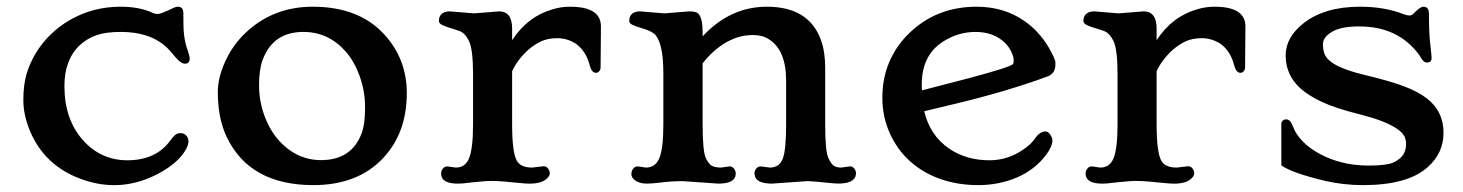

<svg xmlns="http://www.w3.org/2000/svg" viewBox="-20 -534 4313 566"><path d="M539.1 -360.8Q539.1 -346.2 524.9 -346.2Q512.2 -346.2 492.4 -371.1Q472.7 -396 453.1 -408.9Q433.6 -421.9 412.6 -428.7Q379.9 -439.9 336.2 -439.9Q292.5 -439.9 264.9 -430.4Q237.3 -420.9 215.8 -401.4Q169.9 -358.4 169.9 -280.3Q169.9 -181.2 225.6 -119.6Q278.3 -61.5 355.5 -61.5Q440.9 -61.5 483.4 -121.6Q496.1 -140.1 508.5 -141.4Q521 -142.6 528.3 -135.3Q535.6 -127.9 535.6 -117.2Q535.6 -106.4 526.4 -90.6Q517.1 -74.7 501 -59.8Q484.9 -44.9 463.9 -32Q442.9 -19 419.4 -9.3Q319.8 32.2 214.8 -7.8Q112.3 -46.9 69.8 -144.5Q48.8 -193.4 48.8 -239Q48.8 -284.7 58.6 -316.9Q68.4 -349.1 86.2 -378.4Q104 -407.7 129.6 -432.6Q155.3 -457.5 187 -475.6Q254.9 -514.2 335 -514.2Q391.6 -514.2 430.2 -496.1Q437.5 -492.7 443.8 -492.7Q450.2 -492.7 458.5 -496.1Q466.8 -499.5 475.6 -503.4L491.2 -510.7Q499 -514.2 504.4 -514.2Q520.5 -514.2 520.5 -494.9Q520.5 -475.6 520.8 -460.7Q521 -445.8 522.5 -432.6Q525.4 -406.2 534.2 -382.8Q539.1 -369.6 539.1 -360.8Z M622.1 -262.7Q622.1 -304.7 643.8 -352.5Q665.5 -400.4 703.1 -436.5Q784.7 -514.2 901.9 -514.2Q1037.6 -514.2 1112.3 -433.1Q1179.2 -360.4 1179.2 -259.8Q1179.2 -141.1 1108.4 -66.9Q1033.7 11.7 903.8 11.7Q716.3 11.7 648.4 -129.9Q622.1 -185.1 622.1 -262.7ZM753.9 -356.4Q743.7 -328.6 743.7 -282.7Q743.7 -236.8 759 -194.3Q774.4 -151.9 799.8 -122.6Q853 -62 926.3 -62Q1016.1 -62 1045.9 -140.6Q1056.2 -167.5 1056.2 -216.8Q1056.2 -266.1 1040 -310.3Q1023.9 -354.5 998 -383.3Q947.3 -439.9 874.5 -439.9Q784.2 -439.9 753.9 -356.4Z M1329.6 7.3Q1280.3 7.3 1280.3 -22.5Q1280.3 -30.3 1285.4 -36.9Q1290.5 -43.5 1298.8 -43.5L1323.2 -40Q1351.1 -40 1362.3 -66.4Q1374.5 -94.7 1374.5 -167V-315.9Q1374.5 -387.2 1362.8 -412.6Q1351.1 -436.5 1335 -442.4Q1318.8 -448.2 1305.9 -451.9Q1293 -455.6 1283.4 -460.4Q1273.9 -465.3 1273.9 -471.9Q1273.9 -478.5 1275.4 -482.9Q1276.9 -487.3 1280.3 -491.2Q1288.6 -500.5 1305.7 -500.5L1377.4 -494.6L1451.2 -500.5Q1489.7 -500.5 1489.7 -449.7V-415.5Q1535.6 -485.8 1609.9 -506.8Q1634.3 -514.2 1660.6 -514.2Q1751.5 -514.2 1751.5 -456.1L1750.5 -335.4Q1750.5 -328.6 1746.3 -324Q1742.2 -319.3 1736.8 -319.3Q1724.1 -319.3 1718.3 -341.8Q1712.4 -364.3 1701.7 -380.1Q1690.9 -396 1677.2 -405.3Q1651.9 -421.4 1623.3 -421.4Q1594.7 -421.4 1575.2 -412.1Q1555.7 -402.8 1539.1 -388.7Q1506.8 -360.4 1489.7 -324.2V-167Q1489.7 -85.9 1503.4 -60.5Q1514.6 -40 1548.8 -40L1582.5 -43.9Q1590.8 -43.9 1595.7 -37.1Q1600.6 -30.3 1600.6 -23.9Q1600.6 -17.6 1596.4 -12.2Q1592.3 -6.8 1585.4 -2.4Q1563.5 11.2 1517.1 5.9Q1505.9 4.9 1494.6 3.9Q1438.5 -2.4 1410.6 0Q1382.8 2.4 1371.1 3.7Q1359.4 4.9 1349.6 6.1Q1339.8 7.3 1329.6 7.3Z M2097.7 7.3 1992.2 0Q1960.9 0 1930.9 3.7Q1900.9 7.3 1887.9 7.3Q1875 7.3 1865.5 4.2Q1856 1 1850.6 -3.4Q1841.3 -11.2 1841.3 -20.8Q1841.3 -30.3 1846.7 -36.9Q1852.1 -43.5 1859.9 -43.5L1884.3 -40Q1911.6 -40 1923.3 -66.9Q1935.5 -95.2 1935.5 -167V-317.9Q1935.5 -399.4 1914.1 -428.7Q1904.8 -440.9 1879.4 -448.5Q1854 -456.1 1844.5 -460.7Q1835 -465.3 1835 -471.9Q1835 -478.5 1836.4 -482.9Q1837.9 -487.3 1841.3 -491.2Q1849.6 -500.5 1866.7 -500.5L1938.5 -494.6L2012.2 -500.5Q2033.2 -500.5 2039.1 -493.2Q2051.3 -479.5 2051.3 -439.9V-426.8Q2132.3 -514.2 2240.7 -514.2Q2364.3 -514.2 2399.9 -416.5Q2412.6 -381.8 2412.6 -334.5V-167Q2412.6 -89.4 2421.6 -69.1Q2430.7 -48.8 2439.5 -44.4Q2448.2 -40 2460 -40L2485.8 -43.5Q2494.1 -43.5 2498.8 -36.6Q2503.4 -29.8 2503.4 -23.9Q2503.4 -18.1 2501.5 -12.9Q2499.5 -7.8 2494.1 -3.4Q2476.6 10.7 2431.6 5.9Q2375.5 0 2358.9 0L2255.9 7.3Q2213.9 7.3 2206.1 -12.7Q2204.1 -18.1 2204.1 -24.2Q2204.1 -30.3 2209.2 -36.9Q2214.4 -43.5 2223.1 -43.5L2249 -40Q2277.8 -40 2287.6 -66.2Q2297.4 -92.3 2297.4 -167V-296.4Q2297.4 -385.7 2247.1 -418Q2227.5 -430.7 2201.4 -430.7Q2175.3 -430.7 2154.8 -424.1Q2134.3 -417.5 2115.7 -406.2Q2079.1 -383.3 2051.3 -347.2V-167Q2051.3 -85.9 2061.3 -66.7Q2071.3 -47.4 2081.5 -43.7Q2091.8 -40 2106 -40L2130.4 -43.5Q2138.7 -43.5 2143.8 -36.9Q2148.9 -30.3 2148.9 -22.5Q2148.9 7.3 2097.7 7.3Z M2657.7 -433.6Q2738.8 -514.2 2858.9 -514.2Q2939 -514.2 2999 -472.7Q3042.5 -442.9 3071.3 -394.5Q3091.3 -359.4 3091.3 -349.9Q3091.3 -340.3 3090.6 -335.2Q3089.8 -330.1 3087.4 -325.2Q3082 -313.5 3066.9 -308.1Q2942.4 -262.7 2790 -226.6L2704.6 -206.1Q2721.2 -134.8 2778.3 -95.7Q2828.6 -61.5 2897 -61.5Q2956.1 -61.5 3005.4 -99.6Q3021 -111.3 3029.8 -124Q3044.9 -146.5 3062 -146.5Q3072.8 -146.5 3080.6 -128.9Q3082.5 -124.5 3082.5 -120.6Q3082.5 -102.1 3063.5 -77.1Q3029.8 -32.7 2977.1 -10.5Q2924.3 11.7 2864 11.7Q2803.7 11.7 2752.7 -6.1Q2701.7 -23.9 2663.6 -57.9Q2625.5 -91.8 2603.3 -140.6Q2581.1 -189.5 2581.1 -246.1Q2581.1 -302.7 2601.1 -350.1Q2621.1 -397.5 2657.7 -433.6ZM2697.8 -267.6 2836.9 -303.7Q2961.4 -336.9 2966.8 -345.7Q2968.3 -348.6 2968.3 -357.2Q2968.3 -365.7 2961.4 -381.1Q2954.6 -396.5 2940.4 -409.7Q2907.7 -439.9 2855.5 -439.9Q2804.2 -439.9 2758.8 -410.6Q2697.3 -370.6 2697.3 -284.7V-276.4Q2697.3 -272 2697.8 -267.6Z M3229.5 7.3Q3180.2 7.3 3180.2 -22.5Q3180.2 -30.3 3185.3 -36.9Q3190.4 -43.5 3198.7 -43.5L3223.1 -40Q3251 -40 3262.2 -66.4Q3274.4 -94.7 3274.4 -167V-315.9Q3274.4 -387.2 3262.7 -412.6Q3251 -436.5 3234.9 -442.4Q3218.8 -448.2 3205.8 -451.9Q3192.9 -455.6 3183.3 -460.4Q3173.8 -465.3 3173.8 -471.9Q3173.8 -478.5 3175.3 -482.9Q3176.8 -487.3 3180.2 -491.2Q3188.5 -500.5 3205.6 -500.5L3277.3 -494.6L3351.1 -500.5Q3389.6 -500.5 3389.6 -449.7V-415.5Q3435.5 -485.8 3509.8 -506.8Q3534.2 -514.2 3560.5 -514.2Q3651.4 -514.2 3651.4 -456.1L3650.4 -335.4Q3650.4 -328.6 3646.2 -324Q3642.1 -319.3 3636.7 -319.3Q3624 -319.3 3618.2 -341.8Q3612.3 -364.3 3601.6 -380.1Q3590.8 -396 3577.1 -405.3Q3551.8 -421.4 3523.2 -421.4Q3494.6 -421.4 3475.1 -412.1Q3455.6 -402.8 3439 -388.7Q3406.7 -360.4 3389.6 -324.2V-167Q3389.6 -85.9 3403.3 -60.5Q3414.6 -40 3448.7 -40L3482.4 -43.9Q3490.7 -43.9 3495.6 -37.1Q3500.5 -30.3 3500.5 -23.9Q3500.5 -17.6 3496.3 -12.2Q3492.2 -6.8 3485.4 -2.4Q3463.4 11.2 3417 5.9Q3405.8 4.9 3394.5 3.9Q3338.4 -2.4 3310.5 0Q3282.7 2.4 3271 3.7Q3259.3 4.9 3249.5 6.1Q3239.7 7.3 3229.5 7.3Z M4176.3 -514.2Q4192.4 -514.2 4192.4 -493.2Q4192.4 -437 4196.3 -403.8Q4200.2 -370.6 4200.2 -363.3Q4200.2 -349.6 4186.5 -349.6Q4175.3 -349.6 4165 -370.1Q4103.5 -456.1 3986.8 -456.1Q3932.1 -456.1 3906 -439.9Q3879.9 -423.8 3879.9 -404.3Q3879.9 -384.8 3885.7 -372.3Q3891.6 -359.9 3907.2 -349.1Q3937 -328.6 4007.8 -311.8Q4078.6 -294.9 4119.6 -279.3Q4160.6 -263.7 4186 -244.1Q4235.4 -206.1 4235.4 -142.6Q4235.4 -82.5 4188.5 -41Q4129.4 11.7 3998.5 11.7Q3940.4 11.7 3885.3 -1Q3789.6 -23.9 3757.3 -46.4V-168.5Q3757.3 -173.8 3761.2 -178Q3765.1 -182.1 3772 -182.1Q3784.2 -182.1 3792 -160.2Q3799.8 -138.2 3820.6 -116.9Q3841.3 -95.7 3871.1 -80.1Q3934.6 -45.9 4015.1 -45.9Q4069.8 -45.9 4089.6 -55.9Q4109.4 -65.9 4117.2 -79.1Q4125 -92.3 4125 -108.9Q4125 -125.5 4117.4 -136.5Q4109.9 -147.5 4092.3 -158.2Q4057.1 -179.7 3987.1 -197.3Q3917 -214.8 3877.2 -233.4Q3837.4 -252 3813.5 -273.4Q3770 -313 3770 -370.6Q3770 -424.3 3823.7 -466.3Q3885.7 -514.2 3989.3 -514.2Q4061.5 -514.2 4117.7 -492.2Q4128.4 -488.3 4134.5 -488.3Q4140.6 -488.3 4145 -492.2L4154.3 -501Q4168 -514.2 4176.3 -514.2Z"/></svg>

Font: Stoke
Style: Regular
Weight: 400
Designer: Nicole Fally
Foundry: Nicole Fally
Version: Version 1.002